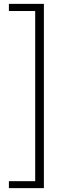

<svg xmlns="http://www.w3.org/2000/svg" viewBox="-20 -805 355 993"><path d="M26 168H207V-785H26V-748H162V132H26Z"/></svg>

Font: Noto Sans KR Light
Style: Regular
Weight: 300
Designer: Ryoko NISHIZUKA 西塚涼子 (kana, bopomofo & ideographs); Paul D. Hunt (Latin, Greek & Cyrillic); Sandoll Communications 산돌커뮤니
Foundry: Adobe
Version: Version 2.004;hotconv 1.0.118;makeotfexe 2.5.65603